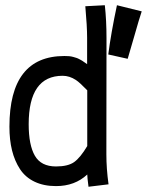

<svg xmlns="http://www.w3.org/2000/svg" viewBox="-20 -709 562 735"><path d="M89.8 -233.4Q89.8 -153.8 113.5 -112.8Q137.2 -71.8 194.3 -71.8Q240.2 -71.8 263.9 -88.6Q287.6 -105.5 314 -149.9V-363.3Q284.7 -393.6 270.5 -402.8Q246.1 -418.9 219.7 -418.9Q89.8 -418.9 89.8 -233.4ZM387.2 -130.4V-117.7Q387.2 -63.5 395.5 -3.4L318.8 5.9Q314 -31.2 314 -41Q266.6 3.4 194.3 3.4Q147.5 3.4 112.3 -13.4Q77.1 -30.3 56.6 -61.5Q36.1 -92.8 26.1 -133.1Q16.1 -173.3 16.1 -224.1Q16.1 -494.6 226.6 -494.6Q236.3 -494.6 244.6 -493.9Q252.9 -493.2 260.5 -491Q268.1 -488.8 272.9 -487.3Q277.8 -485.8 284.9 -481.9Q292 -478 294.4 -476.6Q296.9 -475.1 304.4 -469.7Q312 -464.4 313.5 -463.4V-564.5Q313.5 -607.4 306.6 -685.1L381.3 -689Q387.7 -630.9 387.7 -562.5ZM522.5 -665.5Q512.2 -634.8 494.9 -573.5Q477.5 -512.2 468.8 -483.9L394.5 -500.5Q404.8 -581.5 427.7 -689Z"/></svg>

Font: Fantasque Sans Mono
Style: Regular
Weight: 400
Monospace: yes
Designer: Jany Belluz
Version: Version 1.8.0 ; ttfautohint (v1.8.2)